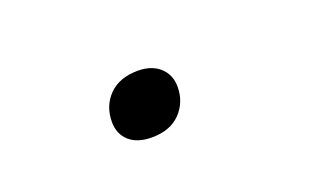

<svg xmlns="http://www.w3.org/2000/svg" viewBox="-31 -249 675 390"><g transform="rotate(-20 307.0 -53.5)"><path d="M251 15.1Q219.7 15.1 202.4 -0.5Q185.1 -16.1 185.1 -42Q185.1 -76.7 207.5 -99.4Q230 -122.1 270 -122.1Q299.8 -122.1 317.4 -106Q335 -89.8 335 -64Q335 -30.8 313 -7.8Q291 15.1 251 15.1Z"/></g></svg>

Font: IntelOne Mono Light
Style: Italic
Weight: 300
Italic angle: -16°
Designer: Fred Shallcrass
Foundry: Frere-Jones Type LLC
Version: Version 1.200;hotconv 1.1.0;makeotfexe 2.6.0;FJTRelease1.2